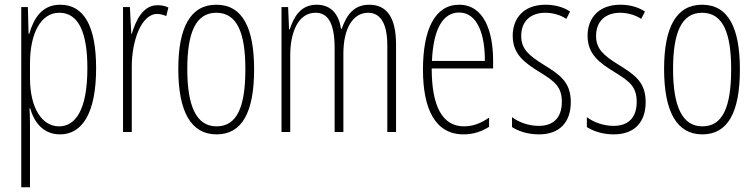

<svg xmlns="http://www.w3.org/2000/svg" viewBox="-20 -559 3199 813"><path d="M235 -539C158 -539 123 -482 104 -416H101L98 -529H70V234H107V-29C107 -59 106 -85 105 -100H108C123 -46 160 10 234 10C327 10 387 -78 387 -270C387 -451 334 -539 235 -539ZM231 -505C313 -505 350 -421 350 -270C350 -89 297 -24 230 -24C157 -24 107 -103 107 -228V-291C107 -416 152 -505 231 -505Z M647 -537C584 -537 555 -471 538 -416H536L530 -529H501V0H538V-278C538 -381 576 -500 646 -500C660 -500 675 -495 684 -491L693 -527C678 -535 661 -537 647 -537Z M1056 -265C1056 -437 1009 -539 896 -539C787 -539 735 -444 735 -267C735 -84 790 10 897 10C1004 10 1056 -82 1056 -265ZM773 -267C773 -421 809 -505 896 -505C986 -505 1019 -416 1019 -266C1019 -101 981 -24 897 -24C812 -24 773 -108 773 -267Z M1544 -539C1479 -539 1448 -497 1427 -437H1424C1416 -491 1388 -539 1321 -539C1250 -539 1223 -483 1207 -435H1204L1200 -529H1172V0H1209V-326C1209 -417 1240 -505 1316 -505C1363 -505 1397 -471 1397 -354V0H1434V-332C1434 -438 1474 -505 1539 -505C1586 -505 1620 -467 1620 -367V0H1657V-371C1657 -487 1616 -539 1544 -539Z M1924 -539C1821 -539 1771 -433 1771 -264C1771 -97 1823 10 1943 10C1985 10 2021 -3 2051 -22V-61C2015 -36 1981 -24 1945 -24C1853 -24 1808 -109 1808 -269H2068V-303C2068 -425 2030 -539 1924 -539ZM1924 -506C2002 -506 2034 -412 2033 -301H1809C1815 -439 1857 -506 1924 -506Z M2397 -127C2397 -213 2348 -244 2282 -285C2218 -325 2187 -352 2187 -407C2187 -470 2228 -505 2289 -505C2321 -505 2355 -495 2378 -479L2394 -510C2366 -529 2329 -539 2290 -539C2197 -539 2151 -481 2151 -408C2151 -329 2201 -293 2268 -252C2327 -215 2359 -193 2359 -128C2359 -63 2326 -26 2261 -26C2219 -26 2177 -41 2148 -63V-21C2173 -5 2212 10 2262 10C2351 10 2397 -43 2397 -127Z M2714 -127C2714 -213 2665 -244 2599 -285C2535 -325 2504 -352 2504 -407C2504 -470 2545 -505 2606 -505C2638 -505 2672 -495 2695 -479L2711 -510C2683 -529 2646 -539 2607 -539C2514 -539 2468 -481 2468 -408C2468 -329 2518 -293 2585 -252C2644 -215 2676 -193 2676 -128C2676 -63 2643 -26 2578 -26C2536 -26 2494 -41 2465 -63V-21C2490 -5 2529 10 2579 10C2668 10 2714 -43 2714 -127Z M3113 -265C3113 -437 3066 -539 2953 -539C2844 -539 2792 -444 2792 -267C2792 -84 2847 10 2954 10C3061 10 3113 -82 3113 -265ZM2830 -267C2830 -421 2866 -505 2953 -505C3043 -505 3076 -416 3076 -266C3076 -101 3038 -24 2954 -24C2869 -24 2830 -108 2830 -267Z"/></svg>

Font: Noto Sans Kannada ExtraCondensed ExtraLight
Style: Regular
Weight: 200
Width: 2
Designer: Jelle Bosma - Monotype Design Team
Foundry: Monotype Imaging Inc.
Version: Version 2.005